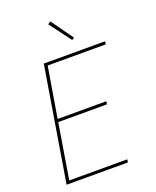

<svg xmlns="http://www.w3.org/2000/svg" viewBox="-172 -1060 944 1160"><g transform="rotate(-20 300.0 -480.5)"><path d="M51 0 172 -735H566L563 -716H190L136 -392H449L446 -373H133L75 -19H448L445 0ZM382 -810 278 -949 296 -961 397 -820Z"/></g></svg>

Font: Iosevka SS04 Th Ex Obl
Style: Regular
Weight: 100
Width: 7
Italic angle: -9°
Monospace: yes
Designer: Belleve Invis
Foundry: Belleve Invis
Version: Version 19.0.0; ttfautohint (v1.8.4)